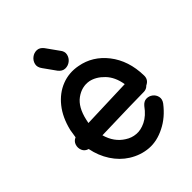

<svg xmlns="http://www.w3.org/2000/svg" viewBox="-211 -838 950 950"><g transform="rotate(-45 264.0 -363.0)"><path d="M166 -29Q214 1 267 5Q320 9 375 -19Q430 -46 473 -102Q486 -120 482 -138Q478 -156 463.5 -167Q449 -178 431 -177.5Q413 -177 398 -159Q369 -119 335 -102.5Q301 -86 272 -89Q243 -91 217 -108Q167 -139 149 -203Q390 -210 445 -210Q464 -210 477 -224Q505 -237 504 -267Q502 -372 446 -444Q391 -514 308 -529Q251 -540 199.5 -520Q148 -500 110 -452.5Q72 -405 55 -334Q51 -313 48 -290Q29 -282 23 -263.5Q17 -245 24.5 -227Q32 -209 53 -203Q64 -147 93.5 -101.5Q123 -56 166 -29ZM143 -295Q145 -304 147 -314Q163 -386 204.5 -416Q246 -446 292 -438Q331 -430 364 -395.5Q397 -361 406 -304Q374 -303 143 -295ZM218 -586Q233 -567 252.5 -566.5Q272 -566 287.5 -578Q303 -590 307.5 -609.5Q312 -629 296 -648L251 -711Q236 -730 217 -730.5Q198 -731 182.5 -719Q167 -707 162.5 -688Q158 -669 173 -649L218 -586Z"/></g></svg>

Font: Balsamiq Sans
Style: Regular
Weight: 400
Designer: Michael Angeles
Foundry: Balsamiq SRL
Version: Version 1.020; ttfautohint (v1.8.4.7-5d5b);gftools[0.9.26]